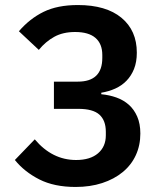

<svg xmlns="http://www.w3.org/2000/svg" viewBox="-20 -730 640 762"><path d="M280 12Q195 12 136 -18Q77 -48 39 -95L118 -177Q187 -95 282 -95Q338 -95 369 -121.5Q400 -148 400 -193V-207Q400 -252 374.5 -275Q349 -298 291 -298H194V-406H289Q386 -406 386 -500V-512Q386 -556 359 -579.5Q332 -603 278 -603Q230 -603 195.5 -584Q161 -565 134 -532L55 -606Q98 -656 153 -683Q208 -710 289 -710Q401 -710 462 -659.5Q523 -609 523 -521Q523 -484 512 -456.5Q501 -429 482 -409.5Q463 -390 437.5 -378.5Q412 -367 382 -362V-356Q414 -353 442 -343Q470 -333 491 -314.5Q512 -296 524.5 -267.5Q537 -239 537 -200Q537 -153 519 -114Q501 -75 467 -47Q433 -19 385.5 -3.5Q338 12 280 12Z"/></svg>

Font: IBM Plex Mono SmBld
Style: Regular
Weight: 600
Monospace: yes
Designer: Mike Abbink, Paul van der Laan, Pieter van Rosmalen
Foundry: Bold Monday
Version: Version 2.3